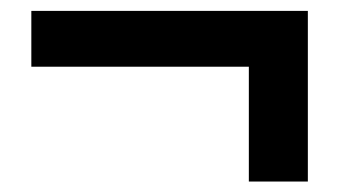

<svg xmlns="http://www.w3.org/2000/svg" viewBox="-20 -446 629 356"><path d="M441.4 -109.4V-322.3H38.1V-425.8H550.8V-109.4Z"/></svg>

Font: Gen Shin Gothic Bold
Style: Bold
Weight: 700
Designer: [Source Han Sans]
Ryoko NISHIZUKA  (kana & ideographs); Paul D. Hunt (Latin, Greek & Cyrillic); Wenlong ZHANG  (bopomofo
Version: Version 1.002.20150607